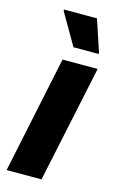

<svg xmlns="http://www.w3.org/2000/svg" viewBox="-113 -761 488 808"><g transform="rotate(15 131.5 -357.5)"><path d="M3 0 110 -510H263L155 0ZM141 -572 61 -710 62 -715H205L251 -577L250 -572Z"/></g></svg>

Font: Saira Semi Condensed
Style: Bold Italic
Weight: 700
Width: 4
Italic angle: -12°
Designer: Hector Gatti with collaboration of the Omnibus-Type team
Foundry: Omnibus-Type
Version: Version 1.001; ttfautohint (v1.8)